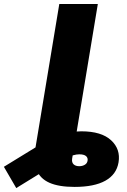

<svg xmlns="http://www.w3.org/2000/svg" viewBox="-178 -748 647 978"><path d="M201.7 204.1Q121.6 204.1 73.7 182.9Q25.9 161.6 8.5 117.7Q-8.8 73.7 2.4 5.9L19 -93.8H215.3L189.5 59.6Q186.5 79.1 196.8 88.9Q207 98.6 225.6 98.6Q241.7 98.6 253.9 91.3Q266.1 84 268.1 70.3Q270.5 56.2 260.3 47.1Q250 38.1 225.6 38.1Q211.4 38.1 194.3 43Q177.2 47.9 149.9 62Q122.6 76.2 77.6 103.5L-95.2 210L-158.2 101.6L24.9 -10.7Q66.9 -36.6 121.3 -57.9Q175.8 -79.1 236.3 -79.1Q338.4 -79.1 387.7 -33.7Q437 11.7 425.8 79.1Q415.5 140.6 358.9 172.4Q302.2 204.1 201.7 204.1ZM320.3 -727.5 199.7 0H3.4L124 -727.5Z"/></svg>

Font: Inter 17pt Black
Style: Italic
Weight: 900
Italic angle: -9.3988°
Version: Version 4.001;git-66647c0bb